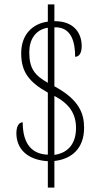

<svg xmlns="http://www.w3.org/2000/svg" viewBox="-20 -780 469 879"><path d="M199 -42V79H229V-43C310 -52 365 -102 365 -195C365 -261 342 -324 229 -385V-655C309 -658 324 -584 324 -520C343 -520 354 -538 354 -569C354 -632 315 -684 229 -683V-760H199V-681C130 -672 77 -623 77 -536C77 -449 115 -403 199 -356V-72C128 -74 84 -119 84 -220C61 -220 55 -191 55 -170C55 -102 101 -48 199 -42ZM199 -653V-401C141 -434 114 -464 114 -540C114 -599 142 -644 199 -653ZM229 -71V-341C297 -305 328 -260 328 -194C328 -126 295 -80 229 -71Z"/></svg>

Font: Noto Serif Tamil ExtraCondensed ExtraLight
Style: Regular
Weight: 200
Width: 2
Designer: Indian Type Foundry, Tom Grace, and the Monotype Design Team
Foundry: Monotype Imaging Inc.
Version: Version 2.004